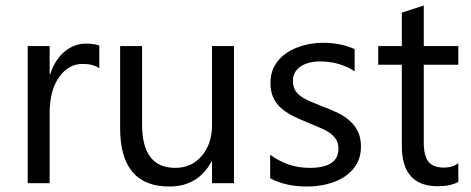

<svg xmlns="http://www.w3.org/2000/svg" viewBox="-20 -668 1717 700"><path d="M342 -419Q320 -435 281 -435Q229 -435 195 -386Q161 -338 161 -255V0H81V-500H161V-397H163Q180 -450 215 -479.5Q250 -509 294 -509Q324 -509 342 -502Z M833 0H753V-79H751Q702 12 597 12Q418 12 418 -201V-500H498V-214Q498 -56 619 -56Q678 -56 715 -99Q753 -143 753 -212V-500H833Z M965 -18V-104Q1030 -56 1109 -56Q1214 -56 1214 -126Q1214 -146 1205 -160Q1196 -174 1180.5 -184.5Q1165 -195 1144 -203.5Q1123 -212 1100 -222Q1067 -235 1042 -248.5Q1017 -262 1000 -278.5Q983 -295 974.5 -316.5Q966 -338 966 -367Q966 -402 982 -429.5Q998 -457 1025 -475Q1052 -493 1086.5 -502.5Q1121 -512 1157 -512Q1222 -512 1273 -489V-408Q1218 -444 1146 -444Q1124 -444 1106 -439Q1088 -434 1075 -425Q1062 -416 1055 -403Q1048 -390 1048 -374Q1048 -354 1055 -341Q1062 -328 1075.5 -318Q1089 -308 1108.5 -299.5Q1128 -291 1153 -281Q1186 -269 1212.5 -256Q1239 -243 1257.5 -225.5Q1276 -208 1286 -186Q1296 -164 1296 -134Q1296 -97 1280 -69.5Q1264 -42 1236.5 -24Q1209 -6 1173.5 3Q1138 12 1099 12Q1021 12 965 -18Z M1651 -5Q1623 11 1576 11Q1445 11 1445 -136V-432H1359V-500H1445V-622L1525 -648V-500H1651V-432H1525V-150Q1525 -100 1542 -78.5Q1559 -57 1599 -57Q1629 -57 1651 -73Z"/></svg>

Font: A_ThatdaokhamC
Style: Regular
Weight: 400
Designer: Rangsiwut Chaisin
Foundry: Rangsiwut Chaisin
Version: Version 1.000